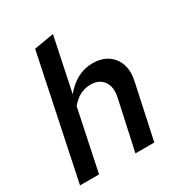

<svg xmlns="http://www.w3.org/2000/svg" viewBox="-173 -858 918 978"><g transform="rotate(-30 285.5 -368.5)"><path d="M14 0 164 -717 280 -737 214 -421Q285 -507 379 -507Q433 -507 468.5 -482.5Q504 -458 518 -415.5Q532 -373 519 -317L451 0H340L403 -290Q416 -347 392 -382.5Q368 -418 316 -418Q249 -418 201 -358L126 0Z"/></g></svg>

Font: Red Hat Text Medium
Style: Italic
Weight: 500
Italic angle: -12°
Designer: Pentagram, MCKL
Foundry: Pentagram, MCKL
Version: Version 1.023; ttfautohint (v1.8.3)